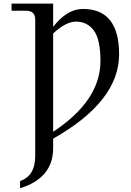

<svg xmlns="http://www.w3.org/2000/svg" viewBox="-20 -791 711 1046"><path d="M628.9 -495.1Q628.9 -238.8 269.5 -35.6V16.1Q269.5 179.2 89.4 234.4V195.3Q171.9 167.5 171.9 58.6V-683.6Q171.9 -732.4 123 -732.4H43V-771.5H269.5V-644.5Q344.7 -742.2 432.1 -742.2Q628.9 -742.2 628.9 -495.1ZM527.3 -459Q527.3 -575.2 491.5 -624.3Q455.6 -673.3 393.6 -673.3Q339.8 -673.3 269.5 -608.9V-73.2Q527.3 -242.7 527.3 -459Z"/></svg>

Font: Munson
Style: Regular
Weight: 400
Designer: Paul James MIller
Foundry: High-Logic / Made with FontCreator
Version: Version 2.10;May 5, 2019;FontCreator 11.5.0.2430 64-bit